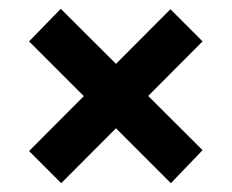

<svg xmlns="http://www.w3.org/2000/svg" viewBox="-20 -540 526 436"><path d="M119 -124 46 -197 367 -519 440 -446ZM368 -124 46 -446 118 -520 440 -199Z"/></svg>

Font: Bricolage Grotesque 96pt ExtraBold 96pt SemiBold
Style: Regular
Weight: 600
Version: Version 1.001;gftools[0.9.33.dev8+g029e19f]